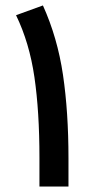

<svg xmlns="http://www.w3.org/2000/svg" viewBox="-20 -681 339 701"><path d="M230 0H124V-105.5Q124 -273.4 105.7 -399.2Q87.4 -524.9 38.6 -625.5L136.7 -661.1Q189.9 -543.5 210 -407.5Q230 -271.5 230 -104Z"/></svg>

Font: Vazirmatn RD FD Medium
Style: Regular
Weight: 500
Designer: Saber Rastikerdar
Foundry: Saber Rastikerdar
Version: Version 33.003